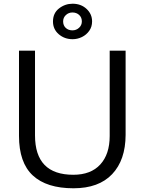

<svg xmlns="http://www.w3.org/2000/svg" viewBox="-20 -1000 776 1031"><path d="M374.5 11Q230.5 11 156.2 -57.8Q82 -126.5 82 -270.5V-728H168V-273Q168 -61.5 373.5 -61.5Q468 -61.5 518.5 -116.8Q569 -172 569 -269.5V-728H654.5V-275.5Q654 -140.5 582.2 -64.8Q510.5 11 374.5 11ZM370 -789.5Q326.5 -789.5 295.5 -816.2Q264.5 -843 264.5 -884.5Q264.5 -929.5 297 -954.8Q329.5 -980 369.5 -980Q415 -980 444.8 -952.2Q474.5 -924.5 474.5 -885Q474.5 -856 459.2 -834.5Q444 -813 420 -801.2Q396 -789.5 370 -789.5ZM369 -837Q389.5 -837 404.5 -850.8Q419.5 -864.5 419.5 -885Q419.5 -906.5 405 -919.8Q390.5 -933 369 -933Q348.5 -933 333.8 -919.2Q319 -905.5 319 -885Q319 -863.5 333 -850.2Q347 -837 369 -837Z"/></svg>

Font: Mooli
Style: Regular
Weight: 400
Designer: Vernon Adams
Foundry: Vernon Adams
Version: Version 1.000; ttfautohint (v1.8.4.7-5d5b);gftools[0.9.33]